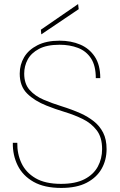

<svg xmlns="http://www.w3.org/2000/svg" viewBox="-20 -912 589 944"><path d="M281 12Q198 12 145 -18Q92 -48 67 -98.5Q42 -149 43 -210H65Q64 -156 85.5 -110Q107 -64 154.5 -36Q202 -8 280 -8Q351 -8 395.5 -31Q440 -54 461 -93Q482 -132 482 -179Q482 -237 455.5 -271.5Q429 -306 387.5 -326.5Q346 -347 298 -361.5Q250 -376 208 -393Q150 -416 113.5 -452Q77 -488 77 -550Q77 -594 98.5 -630.5Q120 -667 164 -689.5Q208 -712 273 -712Q329 -712 374 -693Q419 -674 446 -633.5Q473 -593 473 -528H451Q451 -589 427.5 -625Q404 -661 363.5 -676.5Q323 -692 273 -692Q210 -692 171.5 -671.5Q133 -651 116 -619Q99 -587 99 -550Q99 -500 125.5 -470Q152 -440 194 -422Q236 -404 284.5 -389Q333 -374 378 -354Q413 -338 441.5 -315.5Q470 -293 487 -260Q504 -227 504 -179Q504 -125 479.5 -82Q455 -39 406 -13.5Q357 12 281 12ZM183 -743 181 -766 364 -892 367 -867Z"/></svg>

Font: DM Sans 16pt Thin
Style: Regular
Weight: 250
Version: Version 4.004;gftools[0.9.30]